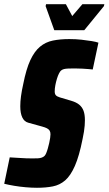

<svg xmlns="http://www.w3.org/2000/svg" viewBox="-42 -881 514 909"><path d="M133 8Q108 8 79.5 5.5Q51 3 24.5 -1.5Q-2 -6 -22 -11L4 -136Q26 -135 45.5 -133.5Q65 -132 82 -131.5Q99 -131 111 -131Q127 -131 137.5 -131.5Q148 -132 156 -135Q164 -138 169 -143Q173 -147 177 -156.5Q181 -166 184.5 -178.5Q188 -191 191 -204Q194 -217 195.5 -228Q197 -239 197 -245Q197 -256 193 -262.5Q189 -269 180.5 -273.5Q172 -278 157 -282L92 -300Q73 -305 63.5 -325Q54 -345 54 -378Q54 -400 57.5 -426Q61 -452 68 -483Q82 -554 101.5 -596Q121 -638 147.5 -660Q174 -682 208.5 -689Q243 -696 286 -696Q317 -696 344 -693Q371 -690 392 -686.5Q413 -683 424 -679L397 -552Q390 -553 377 -554Q364 -555 347.5 -556Q331 -557 312 -557Q294 -557 281.5 -556.5Q269 -556 261 -554Q253 -552 247 -547Q243 -544 237.5 -533.5Q232 -523 227.5 -508Q223 -493 220 -477.5Q217 -462 217 -448Q217 -436 222.5 -430Q228 -424 241 -420L295 -404Q319 -397 333 -385.5Q347 -374 353.5 -356.5Q360 -339 360 -312Q360 -301 359 -287Q358 -273 355.5 -257.5Q353 -242 349 -223Q333 -142 312.5 -95.5Q292 -49 266.5 -27Q241 -5 208 1.5Q175 8 133 8ZM215 -738 174 -852 176 -861H270L300 -805L348 -861H452L450 -852L357 -738Z"/></svg>

Font: Saira Condensed Black
Style: Italic
Weight: 900
Width: 3
Italic angle: -12°
Designer: Hector Gatti with collaboration of the Omnibus-Type team
Foundry: Omnibus-Type
Version: Version 1.101